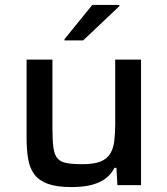

<svg xmlns="http://www.w3.org/2000/svg" viewBox="-20 -752 680 780"><path d="M270 8Q211 8 175 -5Q139 -18 120 -43Q101 -68 94.5 -105.5Q88 -143 88 -193V-510H193V-233Q193 -182 197 -152.5Q201 -123 213.5 -108.5Q226 -94 250.5 -89.5Q275 -85 315 -85Q361 -85 387.5 -95.5Q414 -106 427 -126.5Q440 -147 444 -177.5Q448 -208 448 -248V-510H553V0H457L453 -70H445Q433 -46 411 -28.5Q389 -11 354.5 -1.5Q320 8 270 8ZM242 -588V-593L355 -732H465V-727L318 -588Z"/></svg>

Font: Saira SemiExpanded Medium
Style: Regular
Weight: 500
Width: 6
Designer: Hector Gatti with collaboration of the Omnibus-Type team
Foundry: Omnibus-Type
Version: Version 1.101